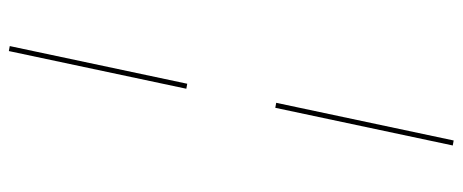

<svg xmlns="http://www.w3.org/2000/svg" viewBox="-318 -422 1020 423"><g transform="rotate(90 191.5 -211.0)"><path d="M290 -701 301 -699 218 -308 207 -310ZM165 -114 176 -112 93 279 82 277Z"/></g></svg>

Font: Ysabeau Hairline
Style: Italic
Weight: 100
Italic angle: -12°
Designer: Christian Thalmann (Catharsis Fonts)
Version: Version 0.003